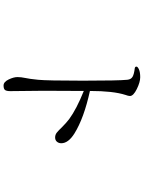

<svg xmlns="http://www.w3.org/2000/svg" viewBox="110 -879 780 1040"><g transform="rotate(90 500.0 -359.0)"><path d="M340.8 -708Q340.8 -714.8 356 -721.7Q371.1 -728.5 398.4 -728.5Q424.8 -728.5 462.4 -710Q500 -691.4 500 -672.9Q500 -664.1 494.1 -648.4Q472.7 -582 472.7 -456.1Q620.1 -423.8 703.1 -372.1Q755.9 -338.9 755.9 -300.8Q755.9 -287.1 747.6 -277.3Q739.3 -267.6 724.6 -267.6Q710 -267.6 698.7 -276.4Q687.5 -285.2 667 -306.6Q646.5 -327.1 625 -343.8Q570.3 -383.8 472.7 -422.9Q471.7 -377 471.7 -206.1L473.6 -24.4Q473.6 -4.9 467.8 3.4Q461.9 11.7 443.4 11.7Q423.8 11.7 410.6 -15.6Q397.5 -43 397.5 -63.5Q397.5 -83 402.3 -105.5Q407.2 -127 412.1 -175.3Q417 -223.6 417 -418Q417 -612.3 412.1 -658.2Q410.2 -678.7 396 -687Q381.8 -695.3 348.6 -699.2Q340.8 -701.2 340.8 -708Z"/></g></svg>

Font: GenEi Koburi Mincho v6
Style: Regular
Weight: 400
Designer: o_tamon (Modified)
Foundry: o_tamon / Adobe Systems Incorporated
Version: Version 6.1